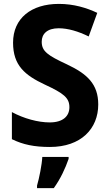

<svg xmlns="http://www.w3.org/2000/svg" viewBox="-20 -744 559 985"><path d="M484 -208C484 -313 427 -365 323 -414C224 -460 194 -481 194 -530C194 -570 222 -599 281 -599C329 -599 382 -583 435 -557L479 -678C424 -704 358 -724 282 -724C140 -724 47 -650 47 -525C47 -408 108 -358 210 -310C307 -265 336 -242 336 -194C336 -148 303 -116 235 -116C175 -116 102 -136 41 -169V-30C98 -2 156 10 236 10C396 10 484 -84 484 -208ZM332 71V61H197C195 101 181 171 170 208V221H256C290 174 315 120 332 71Z"/></svg>

Font: Noto Sans Georgian SemiCondensed Bold
Style: Regular
Weight: 700
Width: 4
Designer: Monotype Design Team, Akaki Razmadze
Foundry: Google LLC
Version: Version 2.005